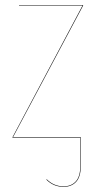

<svg xmlns="http://www.w3.org/2000/svg" viewBox="-20 -537 377 749"><path d="M304.2 -517.1V-515.1L30.8 -2H294.9V112.8Q294.9 152.8 276.9 172.4Q258.8 191.9 228 191.9Q189 191.9 161.1 164.1L162.1 162.1Q189.9 189.9 228 189.9Q257.8 189.9 275.4 170.9Q293 151.9 293 112.8V0H28.8V-2L301.8 -515.1H54.2V-517.1Z"/></svg>

Font: Fira Sans Compressed Two
Style: Regular
Weight: 100
Width: 1
Designer: Carrois Corporate & Edenspiekermann AG
Foundry: Carrois Corporate GbR & Edenspiekermann AG
Version: Version 4.203;PS 004.203;hotconv 1.0.88;makeotf.lib2.5.64775